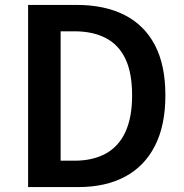

<svg xmlns="http://www.w3.org/2000/svg" viewBox="-20 -759 747 779"><path d="M94 0V-739H291Q405 -739 485.5 -698Q566 -657 608.5 -576Q651 -495 651 -372Q651 -250 608.5 -167Q566 -84 487 -42Q408 0 298 0ZM226 -107H282Q356 -107 408.5 -135.5Q461 -164 488.5 -223Q516 -282 516 -372Q516 -464 488.5 -521Q461 -578 408.5 -605Q356 -632 282 -632H226Z"/></svg>

Font: Noto Sans SC Thin SemiBold
Style: Regular
Weight: 600
Version: Version 2.004-H2;hotconv 1.0.118;makeotfexe 2.5.65603